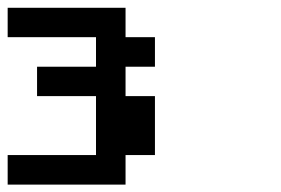

<svg xmlns="http://www.w3.org/2000/svg" viewBox="-20 -866 732 501"><path d="M0 -384.3V-461.4H230.5V-615.2H76.7V-691.9H230.5V-769H0V-845.7H307.6V-769H384.3V-691.9H307.6V-615.2H384.3V-461.4H307.6V-384.3Z"/></svg>

Font: Good Old DOS
Style: Regular
Weight: 400
Designer: Vasily Draigo
Foundry: Vasily Draigo
Version: 1.0